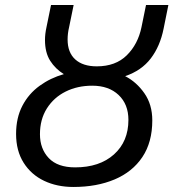

<svg xmlns="http://www.w3.org/2000/svg" viewBox="-20 -734 690 764"><path d="M272 10Q207 10 155.5 -14.5Q104 -39 74 -86.5Q44 -134 44 -201Q44 -265 69 -313Q94 -361 137.5 -392.5Q181 -424 234 -439Q200 -460 179.5 -492.5Q159 -525 159 -575Q159 -599 165 -626L183 -714H273L255 -626Q249 -601 249 -577Q249 -525 279.5 -497.5Q310 -470 365 -470Q440 -470 484.5 -514Q529 -558 543 -626L561 -714H650L631 -620Q617 -550 580 -501.5Q543 -453 478 -431Q523 -408 554.5 -363Q586 -318 586 -255Q586 -168 546.5 -109Q507 -50 436 -20Q365 10 272 10ZM279 -68Q376 -68 433.5 -119.5Q491 -171 491 -257Q491 -319 452 -356Q413 -393 347 -393Q288 -393 241 -369.5Q194 -346 166.5 -302.5Q139 -259 139 -200Q139 -142 174 -105Q209 -68 279 -68Z"/></svg>

Font: Noto Sans
Style: Italic
Weight: 400
Italic angle: -12°
Designer: Monotype Design Team
Foundry: Monotype Imaging Inc.
Version: Version 2.013; ttfautohint (v1.8.4.7-5d5b)